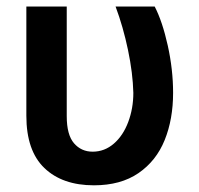

<svg xmlns="http://www.w3.org/2000/svg" viewBox="-20 -550 602 580"><path d="M181.6 -530.3V-199.2Q181.6 -142.6 203.6 -117.2Q225.6 -91.8 259.8 -91.8Q295.9 -91.8 324 -116.2Q352.1 -140.6 367.4 -181.6Q382.8 -222.7 382.8 -269.5Q381.3 -329.1 366.7 -398.9Q352.1 -468.8 329.1 -530.3H447.3Q470.7 -484.9 486.8 -412.4Q502.9 -339.8 502.9 -269.5Q502.9 -189.9 477.5 -127Q452.1 -64 398.4 -27.1Q344.7 9.8 263.7 9.8Q168.5 9.8 114 -42.5Q59.6 -94.7 59.6 -200.2V-530.3Z"/></svg>

Font: Pretendard Std SemiBold
Style: Regular
Weight: 600
Designer: Base glyphs from Inter by Rasmus Andersson; Hangeul glyphs from Noto Sans CJK(Source Han Sans) by Jang Soo-young and Kan
Foundry: Kil Hyung-jin
Version: Version 1.309